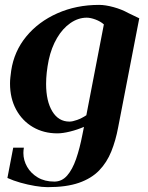

<svg xmlns="http://www.w3.org/2000/svg" viewBox="-20 -538 613 793"><path d="M176.6 235Q154.6 235 124.6 230Q94.6 225 64.6 216.5Q34.6 208 10.6 197L34.6 72H78.6Q77.6 77 77.1 83Q76.6 89 76.6 94Q76.6 124 92.1 151Q107.6 178 136.1 195Q164.6 212 204.6 212Q235.6 212 257.4 187Q279.2 162 294.3 118.5Q309.4 75 320.4 18L326.8 -14Q299.6 -2.2 269.3 5.3Q239 12.8 216.8 12.8Q160.4 12.8 116.2 -13Q72 -38.8 46.7 -85.3Q21.4 -131.8 21.4 -193.2Q21.4 -205.8 22.9 -219.1Q24.4 -232.4 26.2 -246Q38.2 -326.2 88.4 -387.2Q138.6 -448.2 216.8 -483Q295 -517.8 389.4 -517.8Q415 -517.8 448.8 -508.6Q482.6 -499.4 509.8 -484.2L555.2 -462.4L468 -12Q458 42 439.7 87.5Q421.4 133 389.5 166Q357.6 199 306.1 217Q254.6 235 176.6 235ZM170.4 -191.4Q170.4 -120.4 196 -78.1Q221.6 -35.8 266.8 -35.8Q279.8 -35.8 299 -42.8Q318.2 -49.8 336.6 -62L409 -437.2Q394.8 -449.8 374.3 -457.4Q353.8 -465 338.2 -465Q303 -465 270.8 -442.7Q238.6 -420.4 215.4 -380.8Q192.2 -341.2 181.2 -290.2Q170.4 -237 170.4 -191.4Z"/></svg>

Font: Wittgenstein
Style: Italic
Weight: 400
Italic angle: -11°
Designer: Jörg Drees
Foundry: Jörg Drees
Version: Version 1.500